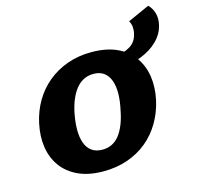

<svg xmlns="http://www.w3.org/2000/svg" viewBox="-121 -978 1152 1123"><g transform="rotate(-15 454.5 -417.0)"><path d="M371 17Q282 17 219 -12Q156 -41 119 -92Q82 -143 72 -209.5Q62 -276 78 -351Q93 -422 128 -481.5Q163 -541 215 -584Q267 -627 334 -651Q401 -675 480 -675Q570 -675 633.5 -646Q697 -617 733.5 -565.5Q770 -514 780 -448Q790 -382 774 -306Q758 -234 722.5 -174Q687 -114 635 -71.5Q583 -29 516.5 -6Q450 17 371 17ZM397 -107Q429 -107 454.5 -119.5Q480 -132 499.5 -156.5Q519 -181 534 -217.5Q549 -254 558 -302Q570 -356 570.5 -401Q571 -446 559 -479Q547 -512 522.5 -530.5Q498 -549 459 -549Q426 -549 399.5 -535.5Q373 -522 352.5 -496.5Q332 -471 317 -435Q302 -399 293 -353Q283 -301 283 -256.5Q283 -212 295 -178Q307 -144 332.5 -125.5Q358 -107 397 -107ZM617 -542 601 -613Q663 -620 701.5 -643.5Q740 -667 750 -715Q755 -735 753 -755.5Q751 -776 741 -792L872 -851Q895 -829 904 -797Q913 -765 905 -729Q894 -676 853 -635Q812 -594 750.5 -570Q689 -546 617 -542Z"/></g></svg>

Font: Ysabeau Black
Style: Italic
Weight: 900
Italic angle: -12°
Version: Version 2.000;gftools[0.9.27.dev2+g8671c4b]